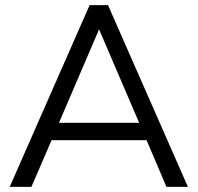

<svg xmlns="http://www.w3.org/2000/svg" viewBox="-20 -732 774 752"><path d="M632 0 554 -183H182L103 0H18L331 -712H403L716 0ZM211 -251H525L368 -617Z"/></svg>

Font: Muli-Regular
Style: Regular
Weight: 400
Version: Version 2.000